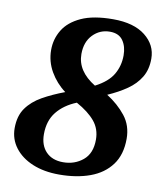

<svg xmlns="http://www.w3.org/2000/svg" viewBox="-83 -791 732 868"><g transform="rotate(10 283.5 -357.0)"><path d="M247 10Q177 10 124.5 -12Q72 -34 42.5 -73Q13 -112 13 -162Q13 -218 39 -254.5Q65 -291 109.5 -316Q154 -341 210 -362Q167 -394 140.5 -440Q114 -486 114 -539Q114 -589 139.5 -631Q165 -673 220.5 -698.5Q276 -724 367 -724Q462 -724 514.5 -682.5Q567 -641 567 -578Q567 -528 545.5 -492.5Q524 -457 486.5 -431Q449 -405 399 -383Q451 -350 485.5 -306.5Q520 -263 520 -202Q520 -129 485 -82Q450 -35 388.5 -12.5Q327 10 247 10ZM337 -414Q395 -444 418 -483.5Q441 -523 441 -571Q441 -612 422 -639Q403 -666 362 -666Q316 -666 284 -633Q252 -600 252 -544Q252 -466 337 -414ZM255 -48Q308 -48 346 -79.5Q384 -111 384 -174Q384 -223 355 -258Q326 -293 270 -324Q213 -301 180.5 -260.5Q148 -220 148 -158Q148 -107 176.5 -77.5Q205 -48 255 -48Z"/></g></svg>

Font: Noto Serif
Style: Bold Italic
Weight: 700
Italic angle: -12°
Designer: Monotype Design Team
Foundry: Monotype Imaging Inc.
Version: Version 2.013